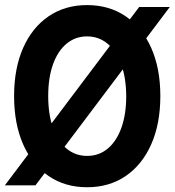

<svg xmlns="http://www.w3.org/2000/svg" viewBox="-30 -748 706 775"><path d="M321.3 7.8Q232.4 7.8 166 -37.6Q99.6 -83 63.2 -165.8Q26.9 -248.5 26.9 -360.4Q26.9 -471.7 63.2 -554.2Q99.6 -636.7 166 -682.1Q232.4 -727.5 321.3 -727.5Q411.1 -727.5 477.5 -682.1Q543.9 -636.7 580.6 -554.2Q617.2 -471.7 617.2 -360.4Q617.2 -248.5 580.6 -165.8Q543.9 -83 477.5 -37.6Q411.1 7.8 321.3 7.8ZM321.8 -118.7Q370.1 -118.7 405.5 -148.7Q440.9 -178.7 460.2 -232.9Q479.5 -287.1 479.5 -360.4Q479 -433.6 459.5 -487.5Q439.9 -541.5 404.5 -571.3Q369.1 -601.1 321.3 -601.1Q273.9 -601.1 238.5 -571.5Q203.1 -542 183.8 -488Q164.6 -434.1 164.6 -360.4Q164.6 -286.6 183.8 -232.4Q203.1 -178.2 238.5 -148.4Q273.9 -118.7 321.8 -118.7ZM-10.3 0 531.7 -719.7H655.3L113.3 0Z"/></svg>

Font: Reddit Sans Condensed
Style: Bold
Weight: 700
Designer: Stephen Hutchings
Foundry: Reddit
Version: Version 1.014